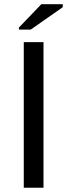

<svg xmlns="http://www.w3.org/2000/svg" viewBox="-20 -887 318 907"><path d="M92.3 0V-688H185.5V0ZM69.3 -747.1V-756.8L175.3 -867.2H276.4V-853L125 -747.1Z"/></svg>

Font: Arial
Style: Regular
Weight: 400
Designer: Steve Matteson
Foundry: Ascender Corporation
Version: Version 2.00.3